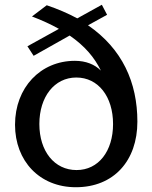

<svg xmlns="http://www.w3.org/2000/svg" viewBox="-20 -775 639 805"><path d="M556 -265C556 -429 493 -570 349 -669L429 -713L407 -755L304 -698C265 -719 223 -737 176 -753L114 -706C156 -690 193 -673 227 -654L95 -581L121 -541L272 -626C336 -582 376 -534 403 -479C377 -505 340 -520 294 -520C150 -520 43 -408 43 -252C43 -100 146 10 298 10C457 10 556 -101 556 -265ZM301 -62C208 -62 145 -141 145 -255C145 -369 208 -450 300 -450C392 -450 454 -370 454 -255C454 -141 393 -62 301 -62Z"/></svg>

Font: Bisquit Text
Style: Regular
Weight: 400
Version: Version 1.004;Glyphs 3.2.3 (3260)